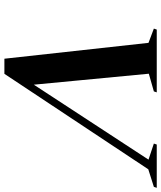

<svg xmlns="http://www.w3.org/2000/svg" viewBox="52 -798 751 896"><g transform="rotate(90 428.0 -349.5)"><path d="M179.5 -666.5 113 -691.5 117.5 -705H410.5L406 -691.5L323.5 -668L377.5 -102H355.5L724.5 -666.5L649.5 -691.5L654 -705H856L851.5 -691.5L769.5 -665.5L324 6H253.5Z"/></g></svg>

Font: Newsreader 60pt SemiBold
Style: Italic
Weight: 600
Italic angle: -17°
Designer: Hugues Gentile
Foundry: Production Type
Version: Version 1.003